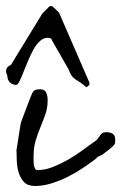

<svg xmlns="http://www.w3.org/2000/svg" viewBox="-47 -617 416 638"><path d="M21.5 -205.1Q22.5 -210 27.3 -222.7Q32.2 -235.4 37.6 -250Q43 -264.6 47.9 -277.3Q52.7 -290 54.7 -294.9Q60.5 -310.5 65.9 -315.4Q71.3 -320.3 85.9 -320.3Q101.6 -320.3 106.4 -309.6Q111.3 -298.8 111.3 -284.2Q111.3 -258.8 104 -237.8Q96.7 -216.8 87.9 -195.8Q79.1 -174.8 71.8 -150.9Q64.5 -127 64.5 -95.7Q64.5 -91.8 64.5 -84.5Q64.5 -77.1 65.4 -69.8Q66.4 -62.5 69.3 -57.1Q72.3 -51.8 77.1 -51.8Q102.5 -51.8 128.4 -62Q154.3 -72.3 179.2 -86.4Q204.1 -100.6 227.1 -117.7Q250 -134.8 268.6 -147.5Q275.4 -152.3 278.8 -157.2Q282.2 -162.1 285.2 -166.5Q288.1 -170.9 292.5 -174.3Q296.9 -177.7 306.6 -177.7Q319.3 -177.7 327.6 -172.4Q335.9 -167 335.9 -153.3Q335.9 -147.5 335.4 -142.6Q335 -137.7 330.1 -133.8Q329.1 -130.9 322.8 -126Q316.4 -121.1 309.6 -115.7Q302.7 -110.4 296.9 -106Q291 -101.6 288.1 -100.6Q287.1 -100.6 282.7 -98.1Q278.3 -95.7 277.3 -95.7Q276.4 -94.7 274.9 -93.3Q273.4 -91.8 273.4 -90.8Q252.9 -75.2 229 -59.1Q205.1 -43 178.7 -29.8Q152.3 -16.6 124.5 -7.8Q96.7 1 69.3 1Q45.9 1 33.7 -11.2Q21.5 -23.4 15.6 -42Q9.8 -60.5 8.8 -81.1Q7.8 -101.6 7.8 -118.2ZM110.4 -491.2Q96.7 -491.2 84.5 -479.5Q72.3 -467.8 63 -450.2Q53.7 -432.6 45.4 -413.1Q37.1 -393.6 30.3 -376Q23.4 -358.4 17.6 -346.7Q11.7 -335 6.8 -335Q-5.9 -335 -14.2 -343.3Q-22.5 -351.6 -22.5 -365.2Q-22.5 -366.2 -24.4 -370.1Q-26.4 -374 -26.9 -379.4Q-27.3 -384.8 -24.4 -390.6Q-21.5 -396.5 -10.7 -401.4L93.8 -572.3Q94.7 -573.2 98.1 -576.7Q101.6 -580.1 105.5 -584Q109.4 -587.9 112.8 -591.3Q116.2 -594.7 118.2 -596.7H123H126Q128.9 -594.7 132.8 -590.8Q136.7 -586.9 140.6 -583.5Q144.5 -580.1 147.5 -576.7Q150.4 -573.2 150.4 -572.3L250 -342.8V-339.8V-335Q249 -334 245.6 -331.1Q242.2 -328.1 240.2 -327.1Q227.5 -337.9 219.2 -343.3Q210.9 -348.6 204.1 -353Q197.3 -357.4 191.9 -364.3Q186.5 -371.1 180.7 -386.7L126 -482.4Q124 -489.3 119.6 -490.2Q115.2 -491.2 110.4 -491.2Z"/></svg>

Font: Cedarville Cursive
Style: Regular
Weight: 400
Designer: Kimberly Geswein
Foundry: Kimberly Geswein
Version: Version 1.001 2010